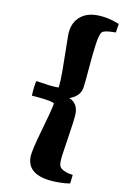

<svg xmlns="http://www.w3.org/2000/svg" viewBox="-103 -793 692 1075"><g transform="rotate(10 243.5 -255.5)"><path d="M222 -390 219 -596Q219 -661 257 -698Q295 -735 358.5 -735Q422 -735 487 -708L479 -658Q475 -658 471 -658Q412 -658 400 -644Q388 -630 380 -572Q372 -514 365.5 -433Q359 -352 355 -325Q348 -273 286 -251Q309 -243 322.5 -223Q336 -203 336 -172.5Q336 -142 318 -29Q300 84 300 104Q300 124 303 131Q308 145 327 154.5Q346 164 363 166L380 169L374 219Q345 224 307 224Q130 224 130 112Q130 76 164.5 -42.5Q199 -161 207 -206Q197 -218 108 -226L78 -228Q79 -275 88 -313Q174 -299 207 -299L218 -300Q222 -337 222 -390Z"/></g></svg>

Font: Oleo Script Swash Caps
Style: Bold
Weight: 700
Designer: Soytutype
Foundry: Soytutype
Version: Version 1.002